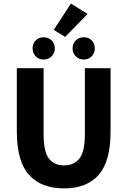

<svg xmlns="http://www.w3.org/2000/svg" viewBox="-20 -1029 705 1061"><path d="M334 12Q207 12 140 -63Q73 -138 73 -302V-652H221V-287Q221 -191 250 -153Q279 -115 334 -115Q389 -115 419 -153Q449 -191 449 -287V-652H591V-302Q591 -138 525.5 -63Q460 12 334 12ZM221 -700Q194 -700 177 -718Q160 -736 160 -762Q160 -788 177 -805.5Q194 -823 221 -823Q248 -823 265.5 -805.5Q283 -788 283 -762Q283 -736 265.5 -718Q248 -700 221 -700ZM277 -864 372 -1009 464 -952 340 -825ZM443 -700Q416 -700 398.5 -718Q381 -736 381 -762Q381 -788 398.5 -805.5Q416 -823 443 -823Q470 -823 487 -805.5Q504 -788 504 -762Q504 -736 487 -718Q470 -700 443 -700Z"/></svg>

Font: Giro Regular
Style: Bold
Weight: 700
Designer: Paul D. Hunt
Foundry: Adobe Systems Incorporated
Version: Version 1.000;PS 1.0;hotconv 1.0.88;makeotf.lib2.5.647800